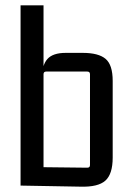

<svg xmlns="http://www.w3.org/2000/svg" viewBox="-20 -695 488 719"><path d="M281 4 57 0V-675H143V-427L137 -402Q137 -451 157.5 -474Q178 -497 226 -497H290Q349 -497 375.5 -474.5Q402 -452 402 -392V-105Q402 -43 374.5 -18.5Q347 6 281 4ZM143 -417V-58L132 -69L307 -67Q317 -67 317 -77V-417Q317 -427 307 -427H153Q143 -427 143 -417Z"/></svg>

Font: Gemunu Libre ExtraLight Medium
Style: Regular
Weight: 500
Version: Version 1.100